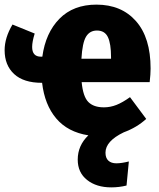

<svg xmlns="http://www.w3.org/2000/svg" viewBox="-27 -571 687 830"><path d="M620 -216H326Q332 -153 355 -130Q378 -107 422 -107Q450 -107 476.5 -117.5Q503 -128 535 -151L605 -57Q565 -20 508 1Q429 39 429 89Q429 112 441.5 123.5Q454 135 476 135Q498 135 530 127L520 231Q488 239 454 239Q390 239 349.5 207Q309 175 309 119Q309 58 355 14Q266 0 216 -59Q166 -118 155 -213H154Q75 -213 34 -251Q-7 -289 -7 -354Q-7 -408 27 -465L123 -426Q112 -391 112 -368Q112 -326 150 -326H156Q170 -429 230 -490Q290 -551 390 -551Q498 -551 561 -479.5Q624 -408 624 -275Q624 -250 620 -216ZM453 -324Q453 -382 439.5 -410.5Q426 -439 392 -439Q361 -439 345 -412.5Q329 -386 325 -317H453Z"/></svg>

Font: Fira Sans Condensed ExtraBold
Style: Regular
Weight: 800
Width: 3
Designer: Carrois Corporate & Edenspiekermann AG
Foundry: Carrois Corporate GbR & Edenspiekermann AG
Version: Version 4.203